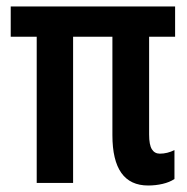

<svg xmlns="http://www.w3.org/2000/svg" viewBox="-20 -563 575 591"><path d="M436 8Q326 8 326 -147V-450H205V0H93V-450H13V-543H519V-450H439V-149Q439 -117 447.5 -103.5Q456 -90 472 -90Q495 -90 517 -101V-12Q502 -2 480.5 3Q459 8 436 8Z"/></svg>

Font: Noto Sans ExtraCondensed SemiBold
Style: Regular
Weight: 600
Width: 2
Designer: Monotype Design Team
Foundry: Monotype Imaging Inc.
Version: Version 2.013; ttfautohint (v1.8.4.7-5d5b)